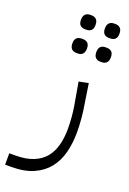

<svg xmlns="http://www.w3.org/2000/svg" viewBox="-226 -669 649 965"><g transform="rotate(20 98.5 -187.0)"><path d="M-64 179H-32Q26 179 65.5 162.5Q105 146 128 117Q151 88 161 48.5Q171 9 171 -37Q171 -65 168.5 -97.5Q166 -130 161 -158L140 -279L191 -289L206 -190Q213 -151 216.5 -111.5Q220 -72 220 -36Q220 22 207 72.5Q194 123 164.5 160Q135 197 87 218.5Q39 240 -32 240H-64ZM208 -410Q192 -410 182.5 -419.5Q173 -429 173 -449Q173 -469 182.5 -478Q192 -487 208 -487H216Q232 -487 241.5 -478Q251 -469 251 -449Q251 -429 241.5 -419.5Q232 -410 216 -410ZM208 -537Q192 -537 182.5 -546Q173 -555 173 -575Q173 -595 182.5 -604.5Q192 -614 208 -614H216Q232 -614 241.5 -604.5Q251 -595 251 -575Q251 -555 241.5 -546Q232 -537 216 -537ZM80 -410Q64 -410 54.5 -419.5Q45 -429 45 -449Q45 -469 54.5 -478Q64 -487 80 -487H88Q104 -487 113.5 -478Q123 -469 123 -449Q123 -429 113.5 -419.5Q104 -410 88 -410ZM80 -537Q64 -537 54.5 -546Q45 -555 45 -575Q45 -595 54.5 -604.5Q64 -614 80 -614H88Q104 -614 113.5 -604.5Q123 -595 123 -575Q123 -555 113.5 -546Q104 -537 88 -537Z"/></g></svg>

Font: IBM Plex Sans Arabic Light
Style: Regular
Weight: 300
Designer: Mike Abbink, Paul van der Laan, Pieter van Rosmalen, Wael Morcos, Khajak Apelian
Foundry: Bold Monday
Version: Version 1.2